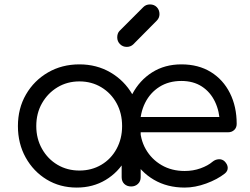

<svg xmlns="http://www.w3.org/2000/svg" viewBox="-20 -843 1130 868"><path d="M815 5Q736 5 675.5 -30.5Q615 -66 580 -129Q545 -192 545 -273Q545 -355 578 -417.5Q611 -480 668 -516Q725 -552 800 -552Q877 -552 933 -517.5Q989 -483 1019.5 -422Q1050 -361 1050 -283Q1050 -266 1039 -255.5Q1028 -245 1011 -245H593V-314H1015L974 -284Q973 -339 952 -383Q931 -427 892.5 -452Q854 -477 800 -477Q743 -477 701 -450.5Q659 -424 636 -378Q613 -332 613 -273Q613 -214 639 -168.5Q665 -123 710.5 -96.5Q756 -70 815 -70Q853 -70 886.5 -82Q920 -94 941 -112Q953 -122 968.5 -123Q984 -124 995 -114Q1009 -100 1009.5 -85Q1010 -70 997 -59Q963 -32 912.5 -13.5Q862 5 815 5ZM327 5Q251 5 191 -31.5Q131 -68 96 -131Q61 -194 61 -273Q61 -353 97.5 -416Q134 -479 197 -515.5Q260 -552 339 -552Q417 -552 479.5 -515.5Q542 -479 578.5 -416Q615 -353 616 -273L582 -257Q582 -183 548.5 -123.5Q515 -64 457.5 -29.5Q400 5 327 5ZM339 -72Q394 -72 438 -98Q482 -124 507 -170Q532 -216 532 -273Q532 -331 507 -376.5Q482 -422 438 -448.5Q394 -475 339 -475Q284 -475 240 -448.5Q196 -422 170 -376.5Q144 -331 144 -273Q144 -216 170 -170Q196 -124 240 -98Q284 -72 339 -72ZM573 0Q554 0 542 -11.5Q530 -23 530 -42V-207L549 -295L616 -273V-42Q616 -23 603.5 -11.5Q591 0 573 0ZM553 -631Q535 -631 522.5 -643.5Q510 -656 510 -674Q510 -692 520 -703L628 -811Q640 -823 658 -823Q677 -823 689 -810.5Q701 -798 701 -779Q701 -771 698 -763.5Q695 -756 689 -750L582 -642Q570 -631 553 -631Z"/></svg>

Font: Comfortaa Medium
Style: Regular
Weight: 500
Designer: Johan Aakerlund
Foundry: Johan Aakerlund
Version: Version 3.104; ttfautohint (v1.8.1.43-b0c9)